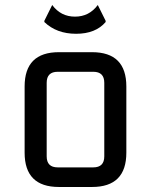

<svg xmlns="http://www.w3.org/2000/svg" viewBox="-20 -745 602 765"><path d="M210 -78.1H351.6Q395.5 -78.1 395.5 -122.1V-415Q395.5 -459 351.6 -459H210Q166 -459 166 -415V-122.1Q166 -78.1 210 -78.1ZM214.8 0Q78.1 0 78.1 -136.7V-400.4Q78.1 -537.1 214.8 -537.1H346.7Q483.4 -537.1 483.4 -400.4V-136.7Q483.4 0 346.7 0ZM188 -725.1Q222.2 -678.7 278.8 -678.7Q335.4 -678.7 369.6 -725.1L400.9 -662.1V-657.2Q360.8 -610.4 283.2 -610.4Q205.6 -610.4 156.7 -657.2V-662.1Z"/></svg>

Font: Nova Square
Style: Book
Weight: 400
Designer: Wojciech Kalinowski "wmk69" (wmk69@o2.pl)
Foundry: Wojciech Kalinowski "wmk69" (wmk69@o2.pl)
Version: Version 3.1.0; 2021-05-23